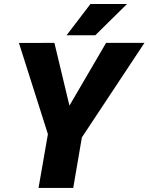

<svg xmlns="http://www.w3.org/2000/svg" viewBox="-20 -921 728 941"><path d="M320.3 -403.3 500 -710.9H688L381.3 -247.6L338.9 0H168.9L214.8 -263.7L72.8 -710.4L246.6 -710.9ZM423.3 -901.4H602.5L446.8 -748H306.2Z"/></svg>

Font: TypoPRO Roboto
Style: Italic
Weight: 900
Italic angle: -12°
Designer: Google
Version: Version 2.136; 2016